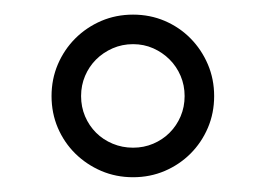

<svg xmlns="http://www.w3.org/2000/svg" viewBox="-20 -740 360 260"><path d="M230 -609.9Q230 -624.5 224.6 -637.2Q219.2 -649.9 209.7 -659.4Q200.2 -668.9 187.5 -674.6Q174.8 -680.2 160.2 -680.2Q145.5 -680.2 132.6 -674.6Q119.6 -668.9 110.1 -659.4Q100.6 -649.9 95.2 -637.2Q89.8 -624.5 89.8 -609.9Q89.8 -595.2 95.2 -582.5Q100.6 -569.8 110.1 -560.3Q119.6 -550.8 132.6 -545.4Q145.5 -540 160.2 -540Q174.8 -540 187.5 -545.4Q200.2 -550.8 209.7 -560.3Q219.2 -569.8 224.6 -582.5Q230 -595.2 230 -609.9ZM270 -609.9Q270 -586.9 261.5 -566.9Q252.9 -546.9 238 -532Q223.1 -517.1 203.1 -508.5Q183.1 -500 160.2 -500Q137.2 -500 117.2 -508.5Q97.2 -517.1 82 -532Q66.9 -546.9 58.3 -566.9Q49.8 -586.9 49.8 -609.9Q49.8 -632.8 58.3 -652.8Q66.9 -672.9 82 -688Q97.2 -703.1 117.2 -711.7Q137.2 -720.2 160.2 -720.2Q183.1 -720.2 203.1 -711.7Q223.1 -703.1 238 -688Q252.9 -672.9 261.5 -652.8Q270 -632.8 270 -609.9Z"/></svg>

Font: Charis SIL CyrE
Style: Bold
Weight: 700
Foundry: SIL International
Version: Version 5.000